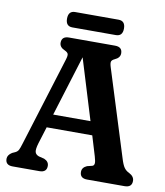

<svg xmlns="http://www.w3.org/2000/svg" viewBox="-91 -909 847 983"><g transform="rotate(10 333.0 -417.0)"><path d="M218.5 -33.5Q218.5 0 181 0H41.5Q4 0 4 -33.5Q4 -53 27 -67.5L42.5 -74.5Q54 -80 59.2 -89.8Q64.5 -99.5 72.5 -126.5L215.5 -587Q222 -608 219 -616.2Q216 -624.5 202 -631Q173.5 -643 173.5 -666.5Q173.5 -700 211.5 -700H450.5Q488.5 -700 488.5 -666.5Q488.5 -643 460.5 -631Q447.5 -625 444.5 -617Q441.5 -609 447.5 -589L588.5 -139.5Q598.5 -106 608.5 -92Q618.5 -78 635 -70.5Q661.5 -57 661.5 -33.5Q661.5 0 623.5 0H429Q391 0 391 -33.5Q391 -56.5 416.5 -67.5L443 -74Q451.5 -76.5 453.2 -86.8Q455 -97 447 -123.5L415.5 -227.5H178.5L151 -139Q141.5 -107 145 -93.5Q148.5 -80 165 -74L193.5 -67Q218.5 -56.5 218.5 -33.5ZM200 -297.5H394L297.5 -612.5ZM184.5 -793.5Q184.5 -834 219.5 -834H445Q480.5 -834 480.5 -794Q480.5 -754 445 -754H219.5Q184.5 -754 184.5 -793.5Z"/></g></svg>

Font: Fraunces 144pt SuperSoft SemiBold
Style: Regular
Weight: 600
Version: Version 1.000;[b76b70a41]